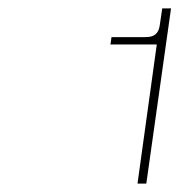

<svg xmlns="http://www.w3.org/2000/svg" viewBox="-20 -926 428 458"><path d="M308 -488H329L388 -906H367L361 -865C358 -845 347 -837.5 327.5 -837.5H246L243.5 -820H354Z"/></svg>

Font: HK Grotesk ExtraLight
Style: Italic
Weight: 200
Italic angle: -16°
Designer: Alfredo Marco Pradil
Foundry: Hanken Design Co.
Version: Version 3.001;FEAKit 1.0